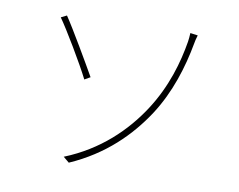

<svg xmlns="http://www.w3.org/2000/svg" viewBox="-78 -814 1156 928"><g transform="rotate(10 500.0 -349.5)"><path d="M285 -14 314 10C483 -64 597 -179 676 -300C749 -413 789 -542 811 -663C812 -670 816 -689 821 -704L784 -709C784 -697 781 -673 780 -666C763 -563 728 -437 649 -316C572 -198 455 -82 285 -14ZM182 -689 154 -675C190 -625 282 -471 318 -399L346 -415C312 -475 222 -630 182 -689Z"/></g></svg>

Font: Harano Aji Gothic K1 ExtraLight
Style: Regular
Weight: 250
Foundry: Masamichi Hosoda
Version: HaranoAjiGothicK1-ExtraLight version 20230610;ttx 4.39.4